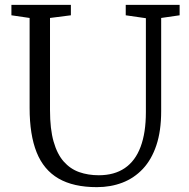

<svg xmlns="http://www.w3.org/2000/svg" viewBox="-20 -763 778 791"><path d="M379 8Q282.5 8 221.2 -27.5Q160 -63 131 -135.2Q102 -207.5 102 -318V-689L27 -700V-743H272V-700L186 -689V-309Q186 -231.5 200.8 -179.8Q215.5 -128 242.5 -97.5Q269.5 -67 306.2 -54Q343 -41 387 -41Q451 -41 494.2 -70.5Q537.5 -100 559.2 -158Q581 -216 581 -301V-688L498 -700V-743H720V-700L644 -689V-305Q644 -223.5 624.2 -164.5Q604.5 -105.5 568.5 -67.2Q532.5 -29 484.2 -10.5Q436 8 379 8Z"/></svg>

Font: Merriweather Light 18pt Light
Style: Regular
Weight: 300
Version: Version 2.100